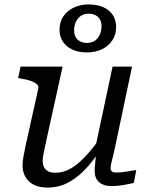

<svg xmlns="http://www.w3.org/2000/svg" viewBox="-20 -838 682 868"><path d="M185 -183Q180 -157 176.5 -140.5Q173 -124 173 -111Q173 -95 179 -82.5Q185 -70 197.5 -63.5Q210 -57 231 -57Q266 -57 299.5 -76Q333 -95 368 -133Q403 -171 442 -226L456 -196Q420 -135 380 -88.5Q340 -42 294.5 -16Q249 10 195 10Q141 10 111.5 -17.5Q82 -45 82 -91Q82 -110 86.5 -132.5Q91 -155 96 -181L153 -437Q156 -449 146.5 -457.5Q137 -466 118.5 -472.5Q100 -479 74 -483L62 -485L73 -537H263ZM507 -205Q499 -165 492.5 -139.5Q486 -114 483 -99.5Q480 -85 480 -78Q480 -68 486 -63Q492 -58 504 -58Q529 -58 553.5 -62.5Q578 -67 596 -69L585 -11Q571 -8 554 -4.5Q537 -1 519.5 1Q502 3 482 3Q448 3 428 -14.5Q408 -32 408 -65Q408 -73 409 -86.5Q410 -100 412 -118Q414 -136 416 -157L407 -152L489 -537H577ZM381 -776Q359 -776 344.5 -765.5Q330 -755 322.5 -738Q315 -721 315 -700Q315 -673 331 -658.5Q347 -644 373 -644Q395 -644 409.5 -654.5Q424 -665 431.5 -682Q439 -699 439 -719Q439 -747 423 -761.5Q407 -776 381 -776ZM505 -716Q505 -682 488 -656Q471 -630 441 -615.5Q411 -601 373 -601Q335 -601 307 -614Q279 -627 264 -650Q249 -673 249 -703Q249 -738 266 -763.5Q283 -789 313 -803.5Q343 -818 381 -818Q419 -818 447 -805.5Q475 -793 490 -770Q505 -747 505 -716Z"/></svg>

Font: Roboto Serif
Style: Italic
Weight: 400
Italic angle: -10°
Designer: Greg Gazdowicz
Foundry: Commercial Type
Version: Version 1.008